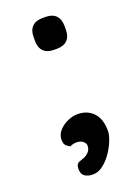

<svg xmlns="http://www.w3.org/2000/svg" viewBox="-130 -584 555 777"><g transform="rotate(-20 147.0 -195.5)"><path d="M156 -391Q127 -391 111.5 -406.5Q96 -422 96 -451V-468Q96 -497 111.5 -512.5Q127 -528 156 -528H169Q198 -528 213.5 -512.5Q229 -497 229 -468V-451Q229 -422 213.5 -406.5Q198 -391 169 -391ZM249 -8Q249 8 239.5 32.5Q230 57 213.5 81Q197 105 176 121Q155 137 132 137Q112 137 98 128Q84 119 84 97Q84 74 98.5 69Q113 64 123 60Q136 53 143.5 43.5Q151 34 151 20Q151 9 140.5 0.5Q130 -8 113 -8Q107 -8 99 -6.5Q91 -5 85 -1Q75 -6 67.5 -13.5Q60 -21 60 -38Q60 -60 75 -77Q90 -94 112.5 -104Q135 -114 155 -114Q198 -114 223.5 -87Q249 -60 249 -8Z"/></g></svg>

Font: Quicksand Light
Style: Bold
Weight: 700
Version: Version 3.004